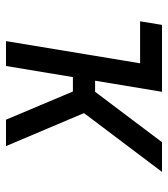

<svg xmlns="http://www.w3.org/2000/svg" viewBox="20 -580 560 640"><g transform="rotate(90 300.0 -260.0)"><path d="M379 0 285 -223H237L200 0H117L191 -447H51L63 -520H286L249 -297H286L454 -520H553L357 -260L467 0Z"/></g></svg>

Font: Iosevka Aile Oblique
Style: Regular
Weight: 400
Italic angle: -9°
Designer: Belleve Invis
Foundry: Belleve Invis
Version: Version 31.1.0; ttfautohint (v1.8.4)